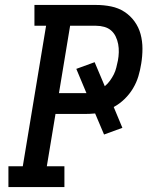

<svg xmlns="http://www.w3.org/2000/svg" viewBox="-20 -755 640 775"><path d="M14 0V-84H72L166 -651H119V-735H368Q399 -735 428.5 -729Q458 -723 482 -707.5Q506 -692 523 -668.5Q540 -645 547.5 -617Q555 -589 555 -558.5Q555 -528 550 -498Q546 -472 538.5 -447Q531 -422 517 -398.5Q503 -375 483 -355.5Q463 -336 439 -323L474 -239L400 -212L364 -297Q353 -296 342 -295.5Q331 -295 321 -295H204L169 -84H240V0ZM218 -379H321Q323 -379 325 -379Q327 -379 329 -379L288 -477L362 -504L403 -407Q415 -417 424 -429.5Q433 -442 439.5 -455Q446 -468 449.5 -482.5Q453 -497 456 -511Q459 -527 459.5 -544Q460 -561 457 -577Q454 -593 447 -607.5Q440 -622 428.5 -632Q417 -642 401 -646.5Q385 -651 368 -651H263Z"/></svg>

Font: Iosevka Curly Slab MdExObl
Style: Regular
Weight: 500
Width: 7
Italic angle: -9°
Monospace: yes
Designer: Belleve Invis
Foundry: Belleve Invis
Version: Version 11.1.0; ttfautohint (v1.8.3)